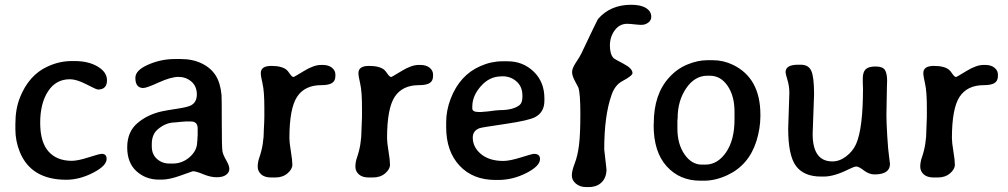

<svg xmlns="http://www.w3.org/2000/svg" viewBox="-20 -737 4162 793"><path d="M43.5 -203.1V-225.6Q43.5 -287.1 62.5 -334.5Q99.1 -426.3 174.8 -461.4Q224.1 -484.9 276.9 -484.9H287.6Q345.7 -484.9 383.8 -461.9Q421.9 -439 421.9 -405.8Q421.9 -367.2 384.8 -367.2Q377.9 -367.2 336.9 -388.7Q295.9 -409.7 269.5 -409.7Q269 -409.7 268.6 -409.7Q210.9 -409.7 178.5 -359.9Q146 -310.1 146 -230Q146 -149.9 180.4 -111.3Q214.8 -72.8 276.4 -72.8Q301.8 -72.8 346.2 -87.2Q390.6 -101.6 400.4 -101.6Q420.4 -101.6 420.4 -80.6Q420.4 -52.2 364.3 -23.4Q308.1 5.4 253.9 5.4Q108.9 5.4 62 -108.9Q43.5 -154.3 43.5 -203.1Z M680.7 -61.5H693.4Q733.4 -61.5 763.9 -88.6Q794.4 -115.7 794.4 -151.4L795.4 -157.7V-164.1L796.4 -179.2V-207Q796.4 -235.4 767.6 -235.4H745.6L742.2 -234.9L723.1 -233.4Q709.5 -231.4 703.6 -231.4Q664.1 -231.4 630.4 -201.7Q606.9 -180.7 606.9 -142.1V-132.3Q606.9 -99.6 628.2 -80.6Q649.4 -61.5 680.7 -61.5ZM571.8 -373.5Q539.1 -373.5 539.1 -415.5Q539.1 -446.8 592 -470Q645 -493.2 702.1 -493.2H726.6Q775.9 -493.2 813.5 -474.9Q851.1 -456.5 870.8 -425.3Q890.6 -394 895 -343.8Q896 -332 896 -230Q896 -127.9 898.7 -112.5Q901.4 -97.2 914.3 -75.2Q927.2 -53.2 927.2 -39.1Q927.2 -24.9 913.8 -14.9Q900.4 -4.9 875 -4.9Q849.6 -4.9 819.8 -17.3Q790 -29.8 776.4 -29.8Q774.9 -29.8 727.5 -12.5Q680.2 4.9 647.5 4.9H636.7Q582 4.9 543.7 -29.8Q505.4 -64.5 505.4 -128.4Q505.4 -192.4 547.4 -228.3Q589.4 -264.2 649.4 -277.3Q667.5 -281.2 709.5 -287.6Q751.5 -293.9 766.6 -300.8Q793 -313 793 -346.9Q793 -380.9 770.5 -400.1Q748 -419.4 717 -419.4Q686 -419.4 635.7 -396.5Q585.4 -373.5 571.8 -373.5Z M1071.8 -253.9V-291.5Q1071.8 -359.4 1064.5 -390.9Q1057.1 -422.4 1057.1 -435.1Q1057.1 -464.8 1100.6 -464.8Q1144 -464.8 1163.6 -448.7Q1168.9 -444.3 1177.5 -431.6Q1186 -418.9 1192.9 -418.9Q1194.3 -418.9 1235.4 -443.8Q1276.4 -468.8 1305.7 -468.8H1313Q1336.9 -468.8 1351.1 -457.3Q1365.2 -445.8 1365.2 -429.2V-422.9Q1365.2 -402.8 1351.3 -394Q1337.4 -385.3 1307.1 -385.3Q1238.3 -385.3 1206.8 -336.9Q1175.3 -288.6 1175.3 -166Q1175.3 -148.4 1181.4 -111.8Q1187.5 -75.2 1187.5 -56.6Q1187.5 -38.1 1167.5 -21Q1147.5 -3.9 1116.7 -3.9H1100.1Q1073.2 -3.9 1058.8 -16.8Q1044.4 -29.8 1044.4 -48.6Q1044.4 -67.4 1051.3 -86.9Q1069.8 -139.6 1069.8 -203.1Q1071.8 -238.3 1071.8 -253.9Z M1475.1 -253.9V-291.5Q1475.1 -359.4 1467.8 -390.9Q1460.4 -422.4 1460.4 -435.1Q1460.4 -464.8 1503.9 -464.8Q1547.4 -464.8 1566.9 -448.7Q1572.3 -444.3 1580.8 -431.6Q1589.4 -418.9 1596.2 -418.9Q1597.7 -418.9 1638.7 -443.8Q1679.7 -468.8 1709 -468.8H1716.3Q1740.2 -468.8 1754.4 -457.3Q1768.6 -445.8 1768.6 -429.2V-422.9Q1768.6 -402.8 1754.6 -394Q1740.7 -385.3 1710.4 -385.3Q1641.6 -385.3 1610.1 -336.9Q1578.6 -288.6 1578.6 -166Q1578.6 -148.4 1584.7 -111.8Q1590.8 -75.2 1590.8 -56.6Q1590.8 -38.1 1570.8 -21Q1550.8 -3.9 1520 -3.9H1503.4Q1476.6 -3.9 1462.2 -16.8Q1447.8 -29.8 1447.8 -48.6Q1447.8 -67.4 1454.6 -86.9Q1473.1 -139.6 1473.1 -203.1Q1475.1 -238.3 1475.1 -253.9Z M1930.7 -296.9V-289.1Q1930.7 -274.4 1957.5 -274.4H1969.2L1972.2 -274.9L1996.1 -276.9Q2033.7 -282.2 2044.9 -282.2Q2098.1 -282.2 2125 -302.2Q2137.7 -312 2137.7 -336.9V-342.3Q2137.7 -378.9 2113.5 -400.4Q2089.4 -421.9 2055.7 -421.9H2052.2L2049.3 -421.4Q2002 -421.4 1966.3 -381.3Q1930.7 -341.3 1930.7 -296.9ZM2037.1 6.3H2026.4Q1933.1 6.3 1877.9 -53Q1822.8 -112.3 1822.8 -211.4V-232.9Q1822.8 -280.3 1841.3 -329.1Q1878.9 -426.8 1963.9 -463.9Q2008.8 -483.9 2055.2 -483.9H2076.2Q2140.1 -483.9 2184.3 -441.2Q2228.5 -398.4 2228.5 -331.1V-321.3Q2228.5 -273.4 2190.4 -253.4Q2164.1 -239.3 2067.4 -225.1Q1970.7 -210.9 1961.9 -208Q1932.6 -197.8 1932.6 -168.9Q1932.6 -128.9 1966.8 -100.6Q2001 -72.3 2058.6 -72.3Q2085.4 -72.3 2131.8 -86.9Q2178.2 -101.6 2185.5 -101.6Q2210.4 -101.6 2210.4 -80.1Q2210.4 -51.3 2154.3 -22.5Q2098.1 6.3 2037.1 6.3Z M2411.1 35.6H2399.9Q2375.5 35.6 2358.6 21.5Q2341.8 7.3 2341.8 -12.2Q2341.8 -31.7 2353.8 -62.3Q2365.7 -92.8 2371.3 -137Q2377 -181.2 2377 -266.6Q2377 -352.1 2368.7 -375.5Q2367.2 -379.4 2355 -401.6Q2342.8 -423.8 2342.8 -439.5Q2342.8 -455.1 2359.1 -479.5Q2375.5 -503.9 2380.9 -515.6Q2446.8 -654.8 2449.7 -658.2Q2500.5 -717.3 2586.9 -717.3Q2627 -717.3 2648.4 -703.6Q2669.9 -689.9 2669.9 -668.2Q2669.9 -646.5 2644.5 -636.7Q2637.7 -634.3 2626.5 -634.3Q2618.2 -634.8 2607.4 -635.7Q2582 -638.7 2570.3 -638.7Q2538.6 -638.7 2518.8 -611.6Q2499 -584.5 2499 -549.3Q2499 -514.2 2513.2 -498Q2517.6 -493.2 2554.9 -473.9Q2592.3 -454.6 2592.3 -435.1Q2592.3 -424.3 2550.3 -401.9Q2520.5 -386.2 2506.3 -346.2Q2475.6 -260.3 2475.6 -120.1L2484.9 -37.6Q2484.9 -3.9 2465.1 15.9Q2445.3 35.6 2411.1 35.6Z M2777.8 -206.1Q2777.8 -142.1 2807.1 -99.6Q2836.4 -57.1 2878.9 -57.1H2893.6Q2943.8 -57.1 2978.8 -107.9Q3013.7 -158.7 3013.7 -243.2V-275.4Q3013.7 -340.8 2985.1 -382.6Q2956.5 -424.3 2911.6 -424.3H2901.9Q2849.6 -424.3 2814.2 -372.6Q2778.8 -320.8 2778.8 -249L2777.8 -237.8ZM2888.2 9.3H2872.6Q2787.1 9.3 2733.4 -50.3Q2679.7 -109.9 2679.7 -219.2L2680.2 -227.5Q2680.2 -347.7 2743.7 -417Q2776.9 -453.6 2819.6 -470.9Q2862.3 -488.3 2900.9 -488.3H2924.8Q2967.8 -488.3 3007.3 -469.2Q3120.6 -414.6 3120.6 -263.2V-255.4Q3120.1 -206.1 3104.5 -155.3Q3073.2 -55.2 2984.4 -13.7Q2935.1 9.3 2888.2 9.3Z M3224.6 -439Q3224.6 -469.7 3276.4 -469.7H3287.6Q3319.8 -469.7 3331.1 -443.8Q3342.3 -418 3342.3 -347.2L3336.4 -184.1Q3336.4 -70.3 3418 -70.3Q3447.8 -70.3 3475.1 -91.3Q3502.4 -112.3 3515.6 -141.6Q3544.4 -206.1 3544.4 -372.6L3543.5 -394V-413.1Q3543.5 -439 3555.2 -450.7Q3566.9 -462.4 3596.2 -462.4Q3625.5 -462.4 3634.8 -448.2Q3644 -434.1 3644 -402.3L3643.1 -376.5L3641.1 -261.2Q3641.1 -233.4 3644.5 -175.8Q3647.9 -118.2 3651.9 -91.6Q3655.8 -64.9 3655.8 -60.1Q3655.8 -16.6 3591.8 -16.6Q3569.8 -16.6 3548.1 -33Q3526.4 -49.3 3517.3 -49.3Q3508.3 -49.3 3486.8 -38.6Q3425.8 -7.8 3382.8 -7.8H3370.6Q3300.8 -7.8 3268.1 -50.8Q3235.4 -93.8 3235.4 -205.6L3240.2 -353.5Q3240.2 -381.3 3232.4 -406.7Q3224.6 -432.1 3224.6 -439Z M3808.1 -253.9V-291.5Q3808.1 -359.4 3800.8 -390.9Q3793.5 -422.4 3793.5 -435.1Q3793.5 -464.8 3836.9 -464.8Q3880.4 -464.8 3899.9 -448.7Q3905.3 -444.3 3913.8 -431.6Q3922.4 -418.9 3929.2 -418.9Q3930.7 -418.9 3971.7 -443.8Q4012.7 -468.8 4042 -468.8H4049.3Q4073.2 -468.8 4087.4 -457.3Q4101.6 -445.8 4101.6 -429.2V-422.9Q4101.6 -402.8 4087.6 -394Q4073.7 -385.3 4043.5 -385.3Q3974.6 -385.3 3943.1 -336.9Q3911.6 -288.6 3911.6 -166Q3911.6 -148.4 3917.7 -111.8Q3923.8 -75.2 3923.8 -56.6Q3923.8 -38.1 3903.8 -21Q3883.8 -3.9 3853 -3.9H3836.4Q3809.6 -3.9 3795.2 -16.8Q3780.8 -29.8 3780.8 -48.6Q3780.8 -67.4 3787.6 -86.9Q3806.2 -139.6 3806.2 -203.1Q3808.1 -238.3 3808.1 -253.9Z"/></svg>

Font: Averia Gruesa Libre
Style: Regular
Weight: 400
Italic angle: -1.70001°
Version: Version 1.002